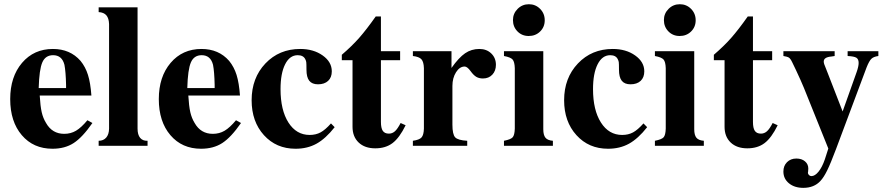

<svg xmlns="http://www.w3.org/2000/svg" viewBox="-20 -697 4245 918"><path d="M397.9 -122.1 421.9 -108.9Q374 -40 332 -12.9Q290 14.2 231 14.2Q139.6 14.2 84.2 -50.8Q28.8 -115.7 28.8 -223.1Q28.8 -330.1 85.4 -396.5Q142.1 -462.9 232.9 -462.9Q315.4 -462.9 365.2 -405.8Q388.7 -377 400.6 -338.9Q412.6 -300.8 417 -240.2H169.9Q172.9 -189.5 179.4 -160.6Q186 -131.8 200.2 -108.9Q229.5 -57.1 287.1 -57.1Q318.4 -57.1 343.5 -72Q368.7 -86.9 397.9 -122.1ZM165 -275.9H295.9V-291Q294.4 -355 288.1 -387.2Q276.4 -433.1 233.9 -433.1Q197.3 -433.1 182.4 -398.9Q167.5 -364.7 165 -275.9Z M685.5 -23.9V0H451.7V-23.9Q474.6 -23.9 487.8 -39.1Q501 -54.2 501.5 -82V-582Q500.5 -609.9 488.5 -623.8Q476.6 -637.7 451.7 -639.2V-662.1H637.7V-82Q637.7 -52.7 650.1 -37.8Q662.6 -22.9 685.5 -23.9Z M1108.4 -122.1 1132.3 -108.9Q1084.5 -40 1042.5 -12.9Q1000.5 14.2 941.4 14.2Q850.1 14.2 794.7 -50.8Q739.3 -115.7 739.3 -223.1Q739.3 -330.1 795.9 -396.5Q852.5 -462.9 943.4 -462.9Q1025.9 -462.9 1075.7 -405.8Q1099.1 -377 1111.1 -338.9Q1123 -300.8 1127.4 -240.2H880.4Q883.3 -189.5 889.9 -160.6Q896.5 -131.8 910.6 -108.9Q939.9 -57.1 997.6 -57.1Q1028.8 -57.1 1054 -72Q1079.1 -86.9 1108.4 -122.1ZM875.5 -275.9H1006.3V-291Q1004.9 -355 998.5 -387.2Q986.8 -433.1 944.3 -433.1Q907.7 -433.1 892.8 -398.9Q877.9 -364.7 875.5 -275.9Z M1562.5 -106.9 1580.1 -88.9Q1537.1 -34.2 1493.4 -10Q1449.7 14.2 1393.1 14.2Q1300.8 14.2 1241.9 -50.8Q1183.1 -115.7 1183.1 -217.8Q1183.1 -324.2 1249 -393.6Q1314.9 -462.9 1415.5 -462.9Q1479 -462.9 1522.7 -431.9Q1566.4 -400.9 1566.4 -356Q1566.4 -326.7 1548.8 -310.3Q1531.2 -293.9 1500.5 -293.9Q1472.2 -293.9 1458.7 -310.8Q1445.3 -327.6 1445.3 -363.8Q1445.3 -393.1 1444.3 -399.9Q1443.4 -406.7 1439.5 -414.1Q1430.2 -433.1 1403.3 -433.1Q1365.2 -433.1 1343.3 -389.6Q1321.3 -346.2 1321.3 -271Q1321.3 -170.4 1359.1 -111.1Q1397 -51.8 1460.4 -51.8Q1490.2 -51.8 1512.7 -64Q1535.2 -76.2 1562.5 -106.9Z M1893.1 -452.1V-409.2H1801.3V-113.8Q1801.3 -84.5 1810.3 -71.3Q1819.3 -58.1 1839.4 -58.1Q1855.5 -58.1 1868.2 -69.3Q1880.9 -80.6 1895.5 -108.9L1919.4 -98.1Q1890.1 -38.1 1856.9 -12.9Q1823.7 12.2 1774.4 12.2Q1724.1 12.2 1694.8 -15.6Q1665.5 -43.5 1665.5 -90.8V-409.2H1614.3V-435.1Q1662.6 -476.6 1697.3 -515.9Q1731.9 -555.2 1776.4 -618.2H1801.3V-452.1Z M2213.9 -23.9V0H1954.1V-23.9Q1985.4 -28.3 1995.6 -40Q2005.9 -51.8 2006.8 -82V-371.1Q2005.9 -401.4 1994.9 -413.6Q1983.9 -425.8 1954.1 -429.2V-452.1H2138.7V-372.1Q2173.8 -421.9 2203.9 -442.4Q2233.9 -462.9 2272 -462.9Q2306.6 -462.9 2328.9 -441.4Q2351.1 -419.9 2351.1 -387.2Q2351.1 -358.4 2334 -340.1Q2316.9 -321.8 2289.1 -321.8Q2270.5 -321.8 2257.3 -329.6Q2244.1 -337.4 2230 -356.9Q2213.9 -378.9 2201.7 -378.9Q2177.7 -378.9 2160.4 -351.6Q2143.1 -324.2 2143.1 -286.1V-101.1Q2143.1 -54.7 2156.2 -40.5Q2169.4 -26.4 2213.9 -23.9Z M2623.5 -23.9V0H2389.6V-23.9Q2422.4 -30.3 2431.4 -40.8Q2440.4 -51.3 2441.4 -82V-371.1Q2440.4 -401.4 2430.9 -412.4Q2421.4 -423.3 2389.6 -429.2V-452.1H2577.6V-79.1Q2577.6 -51.3 2587.9 -38.6Q2598.1 -25.9 2623.5 -23.9ZM2507.8 -524.9Q2475.6 -524.9 2454.1 -546.9Q2432.6 -568.8 2432.6 -601.1Q2432.6 -632.3 2454.8 -654.5Q2477.1 -676.8 2508.8 -676.8Q2540.5 -676.8 2562.5 -654.5Q2584.5 -632.3 2584.5 -600.1Q2584.5 -567.9 2562.5 -546.4Q2540.5 -524.9 2507.8 -524.9Z M3056.6 -106.9 3074.2 -88.9Q3031.2 -34.2 2987.5 -10Q2943.8 14.2 2887.2 14.2Q2794.9 14.2 2736.1 -50.8Q2677.2 -115.7 2677.2 -217.8Q2677.2 -324.2 2743.2 -393.6Q2809.1 -462.9 2909.7 -462.9Q2973.1 -462.9 3016.8 -431.9Q3060.5 -400.9 3060.5 -356Q3060.5 -326.7 3043 -310.3Q3025.4 -293.9 2994.6 -293.9Q2966.3 -293.9 2952.9 -310.8Q2939.5 -327.6 2939.5 -363.8Q2939.5 -393.1 2938.5 -399.9Q2937.5 -406.7 2933.6 -414.1Q2924.3 -433.1 2897.5 -433.1Q2859.4 -433.1 2837.4 -389.6Q2815.4 -346.2 2815.4 -271Q2815.4 -170.4 2853.3 -111.1Q2891.1 -51.8 2954.6 -51.8Q2984.4 -51.8 3006.8 -64Q3029.3 -76.2 3056.6 -106.9Z M3345.2 -23.9V0H3111.3V-23.9Q3144 -30.3 3153.1 -40.8Q3162.1 -51.3 3163.1 -82V-371.1Q3162.1 -401.4 3152.6 -412.4Q3143.1 -423.3 3111.3 -429.2V-452.1H3299.3V-79.1Q3299.3 -51.3 3309.6 -38.6Q3319.8 -25.9 3345.2 -23.9ZM3229.5 -524.9Q3197.3 -524.9 3175.8 -546.9Q3154.3 -568.8 3154.3 -601.1Q3154.3 -632.3 3176.5 -654.5Q3198.7 -676.8 3230.5 -676.8Q3262.2 -676.8 3284.2 -654.5Q3306.2 -632.3 3306.2 -600.1Q3306.2 -567.9 3284.2 -546.4Q3262.2 -524.9 3229.5 -524.9Z M3671.9 -452.1V-409.2H3580.1V-113.8Q3580.1 -84.5 3589.1 -71.3Q3598.1 -58.1 3618.2 -58.1Q3634.3 -58.1 3647 -69.3Q3659.7 -80.6 3674.3 -108.9L3698.2 -98.1Q3668.9 -38.1 3635.7 -12.9Q3602.5 12.2 3553.2 12.2Q3502.9 12.2 3473.6 -15.6Q3444.3 -43.5 3444.3 -90.8V-409.2H3393.1V-435.1Q3441.4 -476.6 3476.1 -515.9Q3510.7 -555.2 3555.2 -618.2H3580.1V-452.1Z M4179.7 -452.1V-429.2Q4157.2 -426.3 4146.5 -416Q4135.7 -405.8 4123.5 -375L3977.5 15.1Q3951.2 85 3934.8 118.2Q3918.5 151.4 3902.8 168Q3872.6 201.2 3820.8 201.2Q3778.8 201.2 3752.2 179.4Q3725.6 157.7 3725.6 123Q3725.6 95.7 3742.9 78.4Q3760.3 61 3787.6 61Q3813 61 3828.9 74.5Q3844.7 87.9 3844.7 108.9Q3844.7 118.2 3843.8 123Q3842.8 126 3842.8 128.9Q3842.8 134.8 3847.9 139.9Q3853 145 3859.4 145Q3876.5 145 3893.8 123.5Q3911.1 102.1 3923.8 64.9L3940.4 13.2L3823.7 -276.9Q3810.1 -310.1 3785.9 -361.6Q3761.7 -413.1 3759.8 -413.1Q3755.4 -420.4 3749 -423.3Q3742.7 -426.3 3725.6 -429.2V-452.1H3970.7V-429.2L3955.6 -426.8Q3918.5 -423.8 3918.5 -402.8Q3918.5 -397 3920.9 -389.9Q3923.3 -382.8 3938.5 -345.2L4008.8 -164.1L4075.7 -352.1Q4085.4 -379.4 4085.4 -396Q4085.4 -414.1 4074.7 -420.9Q4064 -427.7 4032.7 -429.2V-452.1Z"/></svg>

Font: Accordance
Style: Bold
Weight: 700
Version: Version 1.2 (build January 31, 2020) Miklal Software Solutio